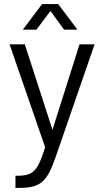

<svg xmlns="http://www.w3.org/2000/svg" viewBox="-20 -724 506 944"><path d="M92 -578H159L228 -670L295 -578H361L266 -704H187ZM56 200H70C180 200 211 172 255 44L445 -506H371L238 -86L102 -506H27L202 0C166 115 145 139 69 140H56Z"/></svg>

Font: Arthouse Owned
Style: Regular
Weight: 400
Designer: Jeremy Tribby
Foundry: Tribby Type
Version: Version 1.000;PS 001.000;hotconv 1.0.88;makeotf.lib2.5.64775